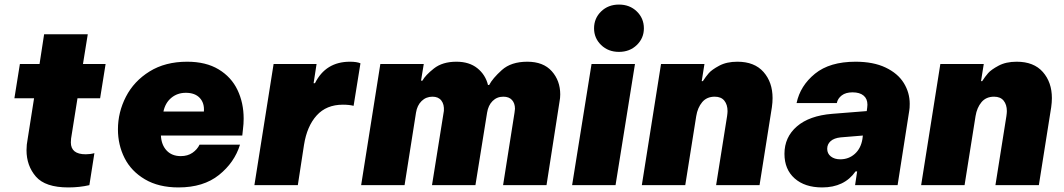

<svg xmlns="http://www.w3.org/2000/svg" viewBox="-20 -810 4657 840"><path d="M319 -380 291 -204Q290 -198 290 -187Q290 -135 355 -135Q375 -135 393 -140L371 0Q328 10 279 10Q178 10 137 -37.5Q96 -85 96 -153Q96 -177 101 -202L129 -380H43L67 -530H153L173 -660H364L343 -530H442L418 -380Z M496 -244Q496 -319 531 -387Q566 -455 634.5 -497.5Q703 -540 799 -540Q881 -540 936.5 -506.5Q992 -473 1019 -416.5Q1046 -360 1046 -291Q1046 -268 1043 -245L1040 -217H684Q686 -176 709 -151.5Q732 -127 771 -127Q801 -127 822 -141.5Q843 -156 853 -177H1030Q1006 -99 938 -44.5Q870 10 761 10Q674 10 614 -25.5Q554 -61 525 -118.5Q496 -176 496 -244ZM872 -322Q875 -359 854 -381.5Q833 -404 793 -404Q756 -404 729.5 -382Q703 -360 695 -322Z M1093 0 1177 -530H1365L1352 -446H1358Q1405 -540 1511 -540Q1541 -540 1557 -533L1527 -347Q1508 -352 1480 -352Q1408 -352 1365.5 -305Q1323 -258 1310 -176L1283 0Z M2431 -397Q2431 -381 2428 -366L2371 0H2181L2231 -317Q2233 -329 2233 -334Q2233 -358 2220 -372.5Q2207 -387 2182 -387Q2154 -387 2135 -368Q2116 -349 2111 -317L2060 0H1870L1922 -325Q1924 -353 1911 -370Q1898 -387 1872 -387Q1844 -387 1824.5 -368Q1805 -349 1800 -317L1750 0H1560L1644 -530H1834L1822 -457H1828Q1841 -481 1878.5 -510.5Q1916 -540 1977 -540Q2033 -540 2068.5 -511.5Q2104 -483 2115 -438H2120Q2135 -467 2175.5 -503.5Q2216 -540 2287 -540Q2357 -540 2394 -498.5Q2431 -457 2431 -397Z M2579 -686Q2579 -730 2610 -760Q2641 -790 2688 -790Q2735 -790 2766 -760Q2797 -730 2797 -686Q2797 -643 2766 -613Q2735 -583 2688 -583Q2641 -583 2610 -613Q2579 -643 2579 -686ZM2673 0H2483L2568 -530H2758Z M2788 0 2872 -530H3062L3050 -455H3055Q3068 -475 3081 -490Q3094 -505 3126.5 -522.5Q3159 -540 3206 -540Q3281 -540 3320.5 -495Q3360 -450 3360 -381Q3360 -362 3357 -341L3303 0H3113L3161 -302Q3163 -316 3163 -324Q3163 -352 3149 -369.5Q3135 -387 3107 -387Q3072 -387 3052 -363Q3032 -339 3026 -302L2978 0Z M3960 -356Q3960 -336 3958 -326L3907 0H3721L3730 -60H3723Q3674 10 3577 10Q3501 10 3456.5 -29.5Q3412 -69 3412 -137Q3412 -210 3466.5 -257Q3521 -304 3621 -312L3772 -324L3774 -339Q3775 -344 3775 -352Q3775 -378 3758 -392Q3741 -406 3710 -406Q3680 -406 3662.5 -392.5Q3645 -379 3641 -359H3465Q3481 -435 3545.5 -487.5Q3610 -540 3723 -540Q3801 -540 3854.5 -514.5Q3908 -489 3934 -447Q3960 -405 3960 -356ZM3753 -201 3755 -217 3658 -209Q3629 -206 3614 -192.5Q3599 -179 3599 -159Q3599 -138 3615 -125.5Q3631 -113 3656 -113Q3693 -113 3719.5 -136.5Q3746 -160 3753 -201Z M4010 0 4094 -530H4284L4272 -455H4277Q4290 -475 4303 -490Q4316 -505 4348.5 -522.5Q4381 -540 4428 -540Q4503 -540 4542.5 -495Q4582 -450 4582 -381Q4582 -362 4579 -341L4525 0H4335L4383 -302Q4385 -316 4385 -324Q4385 -352 4371 -369.5Q4357 -387 4329 -387Q4294 -387 4274 -363Q4254 -339 4248 -302L4200 0Z"/></svg>

Font: Be Vietnam Black
Style: Italic
Weight: 900
Italic angle: -9°
Designer: Lam Bao; Tony Le; Vietanh Nguyen
Foundry: Yellow Type Foundry
Version: Version 5.000